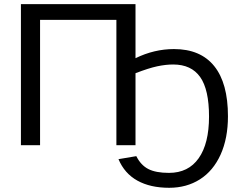

<svg xmlns="http://www.w3.org/2000/svg" viewBox="-20 -708 1177 936"><path d="M547.4 0V-611.3H175.3V0H82V-688H640.6V-424.3Q731.9 -468.8 828.1 -468.8Q957.5 -468.8 1024.4 -385.7Q1091.3 -302.7 1091.3 -141.1Q1091.3 -33.7 1055.4 45.7Q1019.5 125 954.6 166.3Q889.6 207.5 804.7 207.5Q712.9 207.5 649.9 172.6Q586.9 137.7 557.6 67.9L644.5 53.2Q666.5 97.2 703.1 116Q739.7 134.8 803.7 134.8Q898.4 134.8 948.7 63.2Q999 -8.3 999 -139.6Q999 -271.5 955.8 -332.5Q912.6 -393.6 824.2 -393.6Q788.1 -393.6 746.6 -384.8Q705.1 -376 640.6 -351.1V0Z"/></svg>

Font: Liberation Sans
Style: Regular
Weight: 400
Designer: Steve Matteson
Foundry: Ascender Corporation
Version: Version 2.00.1